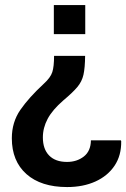

<svg xmlns="http://www.w3.org/2000/svg" viewBox="-20 -549 500 761"><path d="M317.4 -327.6Q316.9 -279.8 310.8 -252.7Q304.7 -225.6 286.4 -203.9Q268.1 -182.1 231.4 -151.4Q188 -113.8 168.9 -78.1Q149.9 -42.5 149.9 -4.4Q149.9 42 174.8 67.4Q199.7 92.8 245.6 92.8Q284.7 92.8 312.3 71.3Q339.8 49.8 340.3 7.3H459L460.4 10.3Q461.4 66.9 434.1 107.7Q406.7 148.4 358.2 170.4Q309.6 192.4 246.1 192.4Q142.6 192.4 84.7 140.9Q26.9 89.4 26.9 -1Q26.9 -64.5 60.5 -113.3Q94.2 -162.1 153.3 -216.8Q180.2 -241.2 187.3 -263.2Q194.3 -285.2 194.3 -327.6ZM317.9 -528.8V-413.6H193.4V-528.8Z"/></svg>

Font: Roboto Slab Medium
Style: Regular
Weight: 500
Designer: Google
Version: Version 2.001; ttfautohint (v1.8.3)